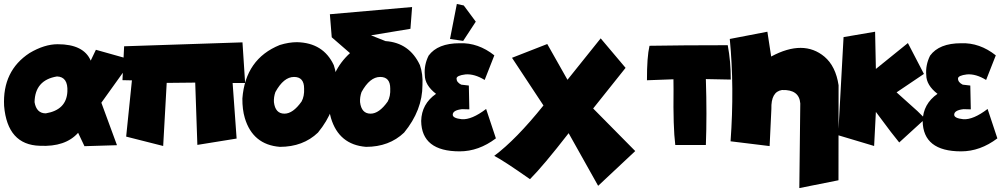

<svg xmlns="http://www.w3.org/2000/svg" viewBox="-20 -726 5010 960"><path d="M268.6 -504.9Q398.4 -504.9 433.6 -422.9L459.5 -477.1L640.1 -426.3L486.8 -212.4L564.9 0L402.3 4.9L370.6 -62Q307.1 9.3 179.2 2.9Q17.1 -1.5 0.5 -196.3Q-8.3 -372.1 127.9 -460.9Q202.1 -504.9 268.6 -504.9ZM152.8 -215.3Q162.1 -159.2 209 -159.2Q312 -176.3 316.9 -267.6Q320.8 -341.8 265.1 -343.8Q154.8 -325.7 152.8 -215.3Z M600.6 -494.6 1192.4 -514.2 1205.6 -311H1143.1L1163.1 -33.2L966.8 -1.5L956.1 -313L813.5 -311.5L795.9 3.9L610.8 -43L639.6 -324.2L592.3 -325.2Z M1464.8 -515.1Q1596.7 -512.2 1648.9 -400.4Q1664.6 -355.5 1661.6 -301.3Q1661.6 -174.8 1569.8 -63Q1495.1 8.3 1379.4 8.3Q1244.1 -2.4 1204.1 -135.7Q1191.4 -178.7 1191.9 -233.4Q1207 -431.6 1378.9 -501Q1424.3 -515.1 1464.8 -515.1ZM1349.6 -215.3Q1356.4 -157.7 1402.3 -157.7Q1444.8 -157.7 1487.8 -218.3Q1502.4 -244.6 1500.5 -283.7Q1500.5 -341.3 1450.2 -341.3Q1398.4 -341.3 1356.9 -265.6Q1348.1 -240.2 1349.6 -215.3Z M2079.6 -400.4Q2095.2 -355.5 2092.3 -301.3Q2092.3 -174.8 2000.5 -63Q1925.8 8.3 1810.1 8.3Q1674.8 -2.4 1634.8 -135.7Q1622.1 -178.7 1622.6 -233.4Q1633.3 -372.6 1730 -460.4L1638.7 -539.6L1629.4 -654.8L2040.5 -690.9L2032.2 -582L1835 -549.3L1907.7 -520.5Q2027.3 -512.2 2079.6 -400.4ZM1780.3 -215.3Q1787.1 -157.7 1833 -157.7Q1875.5 -157.7 1918.5 -218.3Q1933.1 -244.6 1931.2 -283.7Q1931.2 -341.3 1880.9 -341.3Q1829.1 -341.3 1787.6 -265.6Q1778.8 -240.2 1780.3 -215.3Z M2278.3 -509.8Q2371.1 -513.2 2451.7 -449.2L2403.3 -326.2Q2352.5 -357.4 2307.6 -354Q2262.7 -348.6 2262.7 -333Q2262.7 -314.5 2286.1 -302.7L2324.2 -298.3L2326.7 -179.2L2290 -180.2Q2243.7 -174.8 2243.7 -152.3Q2243.7 -134.8 2289.1 -129.9Q2338.9 -126.5 2410.6 -181.2L2459.5 -34.2Q2373.5 30.8 2278.3 30.8Q2087.9 30.8 2085.9 -121.1Q2087.9 -206.5 2160.2 -256.8Q2104 -300.3 2104 -351.1Q2099.6 -400.4 2123 -447.8Q2168.5 -509.8 2278.3 -509.8ZM2264.2 -706.1 2298.8 -698.7 2358.9 -617.7 2295.9 -521.5 2230 -531.2Z M2983.4 -534.2 3107.9 -386.7 2945.8 -183.6 3156.2 29.3 2970.7 203.1 2823.2 -60.1Q2695.8 104 2629.9 169.9Q2497.6 77.1 2451.2 53.2Q2560.5 -28.3 2697.3 -198.7L2540 -437L2716.3 -505.9L2817.4 -327.1Z M3618.7 -500Q3634.3 -417.5 3633.8 -328.1L3509.3 -330.6Q3515.1 -150.4 3509.3 -1H3356.4Q3345.2 -90.3 3347.7 -277.8L3347.2 -329.6L3214.8 -324.7Q3214.4 -440.4 3227.5 -497.1Q3393.6 -500 3618.7 -500Z M3976.6 214.4 3981.4 -209Q3976.1 -279.3 3889.6 -275.9Q3834.5 -267.1 3836.9 -181.2L3828.1 4.4L3632.8 -19.5Q3652.3 -288.1 3628.9 -531.2L3816.9 -567.4L3835.9 -443.4Q3997.6 -530.3 4102.5 -442.4Q4158.7 -394.5 4172.9 -299.8L4172.4 175.3Z M4519.5 -510.7 4599.6 -356.4 4462.9 -264.2 4567.4 -170.4 4606 -132.3 4476.1 -13.7 4433.6 -67.4 4359.4 -166.5 4350.6 3.9 4170.9 -49.8 4197.8 -540.5 4355.5 -567.4 4359.4 -381.3Z M4785.6 -509.8Q4878.4 -513.2 4959 -449.2L4910.6 -326.2Q4859.9 -357.4 4814.9 -354Q4770 -348.6 4770 -333Q4770 -314.5 4793.5 -302.7L4831.5 -298.3L4834 -179.2L4797.4 -180.2Q4751 -174.8 4751 -152.3Q4751 -134.8 4796.4 -129.9Q4846.2 -126.5 4918 -181.2L4966.8 -34.2Q4880.9 30.8 4785.6 30.8Q4595.2 30.8 4593.3 -121.1Q4595.2 -206.5 4667.5 -256.8Q4611.3 -300.3 4611.3 -351.1Q4606.9 -400.4 4630.4 -447.8Q4675.8 -509.8 4785.6 -509.8Z"/></svg>

Font: Lapsus Pro (theguybrush.com)
Style: Bold
Weight: 700
Designer: Jose Roses
Version: Version 1.00 February 9, 2018, initial release